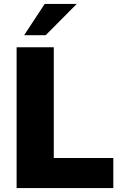

<svg xmlns="http://www.w3.org/2000/svg" viewBox="-20 -951 619 971"><path d="M64 -712H252V-152H553V0H64ZM102 -773 206 -931H368L211 -773Z"/></svg>

Font: Muli Black
Style: Regular
Weight: 900
Designer: Vernon Adams
Foundry: Vernon Adams
Version: Version 2.001